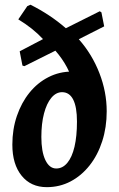

<svg xmlns="http://www.w3.org/2000/svg" viewBox="-20 -761 493 793"><path d="M173.2 12Q107.5 12 69.3 -35.3Q31 -82.5 31 -163.6Q31 -227.4 49.8 -282.2Q68.5 -337.1 101.8 -378.3Q135.1 -419.5 180.2 -442.4Q225.2 -465.4 277.4 -465.4Q345.7 -465.4 383.2 -422.4Q420.7 -379.3 420.7 -301.3Q420.7 -234.8 402.2 -177.7Q383.8 -120.5 350.2 -78Q316.6 -35.4 271.6 -11.7Q226.5 12 173.2 12ZM212.3 -65.1Q238.6 -65.1 258 -88.3Q277.5 -111.6 287.7 -154.9Q297.9 -198.3 297.9 -258.9Q297.9 -319 282.3 -349.7Q266.7 -380.3 236.3 -380.3Q211.5 -380.3 192 -357Q172.6 -333.7 161.7 -292Q150.8 -250.3 150.8 -195.5Q150.8 -134.5 167.4 -99.8Q184.1 -65.1 212.3 -65.1ZM304.5 -301.3Q298.5 -360 286.9 -403.7Q275.3 -447.5 256.6 -482.9Q237.8 -518.4 208.8 -551.7L80.6 -487.7L72.7 -490.3L61.3 -549.1L157.6 -599.5Q136.5 -622.3 111.1 -642.5Q85.8 -662.6 55.6 -681L92.7 -735.6L105.9 -741.5Q145.6 -721.6 182 -697.6Q218.5 -673.5 252 -644.4L392 -714.5L398.9 -710L410.3 -652.1L305.5 -599Q360.4 -536.9 390.5 -459.1Q420.7 -381.3 420.7 -301.3Z"/></svg>

Font: Alegreya
Style: Italic
Weight: 400
Italic angle: -7°
Designer: Juan Pablo del Peral
Foundry: Huerta Tipografica
Version: Version 2.009